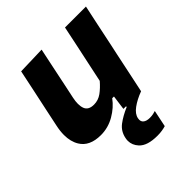

<svg xmlns="http://www.w3.org/2000/svg" viewBox="-200 -628 969 969"><g transform="rotate(-45 285.0 -143.5)"><path d="M163 13.5Q82.5 13.5 51 -39Q31 -72 31 -119Q31 -147 38 -179.5Q46 -218.5 57.5 -272Q72.5 -342 83.5 -393.8Q94.5 -445.5 105.5 -499L256 -503.5Q245 -450.5 234 -398.5Q223 -346.5 211.5 -290.5L196.5 -219.5Q192 -198 192 -180.5Q192 -161 197.5 -147Q208 -120 247 -120Q277.5 -120 302.8 -138.2Q328 -156.5 352 -184.5L374.5 -290.5Q386.5 -346.5 397 -396Q407.5 -445.5 418.5 -499H568Q556.5 -445.5 545.5 -393.5Q534.5 -341.5 520 -271.5L508 -216Q495 -154 484.5 -104Q473.5 -53.5 462.5 0H336.5L347 -78H334.5Q306.5 -39.5 260.8 -13Q215 13.5 163 13.5ZM362.5 217.5Q290.5 217.5 261 185.5Q238 160.5 238 129.5Q238 121 240 111.5Q248 71 279.2 47.5Q310.5 24 354.5 5L360.5 -24L438.5 -33.5L462.5 0Q419.5 16 389.5 38Q359.5 60 355 85.5Q354 90.5 354 95Q354 108 363 116Q375 126.5 399 126.5Q412.5 126.5 423.5 124.2Q434.5 122 441 119.5L422.5 209Q411.5 212.5 396.2 215Q381 217.5 362.5 217.5Z"/></g></svg>

Font: Heraclito
Style: Bold Italic
Weight: 700
Italic angle: -12°
Designer: Kostas Bartsokas (font) & Cristiano Sobral (main changes)
Foundry: Kostas Bartsokas (font) & Cristiano Sobral (main changes)
Version: Version 1.00;July 8, 2020;FontCreator 13.0.0.2655 64-bit